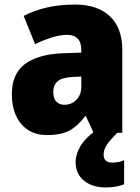

<svg xmlns="http://www.w3.org/2000/svg" viewBox="-20 -583 616 843"><path d="M310 -563Q407 -563 462 -512Q517 -461 517 -363V0H391L357 -73H354Q322 -30 285.5 -10Q249 10 186 10Q115 10 73.5 -38.5Q32 -87 32 -169Q32 -258 88.5 -301Q145 -344 252 -349L337 -352V-362Q337 -398 320.5 -414Q304 -430 275 -430Q245 -430 209 -419Q173 -408 134 -389L84 -513Q129 -537 185.5 -550Q242 -563 310 -563ZM299 -245Q253 -243 233.5 -226.5Q214 -210 214 -179Q214 -150 227.5 -136.5Q241 -123 263 -123Q294 -123 315.5 -145Q337 -167 337 -202V-247ZM435 96Q435 131 474 131Q487 131 501.5 128Q516 125 525 120V226Q511 232 490.5 236Q470 240 444 240Q385 240 348.5 210Q312 180 312 128Q312 94 334 57Q356 20 417 -22L495 0Q462 33 448.5 53.5Q435 74 435 96Z"/></svg>

Font: Noto Sans Gurmukhi SemiCondensed Black
Style: Regular
Weight: 900
Width: 4
Designer: Jelle Bosma - Monotype Design Team
Foundry: Monotype Imaging Inc.
Version: Version 2.004; ttfautohint (v1.8.4.7-5d5b)